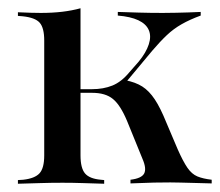

<svg xmlns="http://www.w3.org/2000/svg" viewBox="-20 -445 533 465"><path d="M87.1 -207.3V-346.8Q87.1 -377.4 76.2 -389.9Q65.3 -402.4 34.7 -405.6L23.4 -406.5V-415.3Q41.9 -414.5 54.4 -414.1Q66.9 -413.7 79 -413.7Q106.5 -413.7 130.6 -416.5Q154.8 -419.4 175 -425V-415.3V-207.3ZM131.5 -2.4Q103.2 -2.4 78.2 -1.6Q53.2 -0.8 23.4 0V-8.9L36.3 -9.7Q64.5 -12.9 75.8 -25.4Q87.1 -37.9 87.1 -68.5V-207.3H175V-68.5Q175 -37.9 185.9 -25Q196.8 -12.1 224.2 -9.7L232.3 -8.9V0Q204 -0.8 180.2 -1.6Q156.5 -2.4 131.5 -2.4ZM296 -0.8V-9.7Q322.6 -12.9 329 -24.6Q335.5 -36.3 325 -60.5L287.9 -151.6Q271.8 -190.3 253.6 -205.2Q235.5 -220.2 203.2 -220.2H167.7V-229H202.4Q230.6 -229 252.4 -237.9Q274.2 -246.8 293.5 -270.2L316.1 -296Q333.9 -317.7 340.3 -337.5Q346.8 -357.3 340.3 -372.2Q333.9 -387.1 314.9 -396Q296 -404.8 265.3 -407.3V-416.1Q288.7 -415.3 316.1 -414.5Q343.5 -413.7 374.2 -413.7Q391.1 -413.7 406.5 -414.1Q421.8 -414.5 436.3 -414.9Q450.8 -415.3 466.1 -416.1V-407.3Q439.5 -397.6 419.8 -386.3Q400 -375 383.9 -359.7Q367.7 -344.4 348.4 -321.8L279.8 -239.5L283.1 -250.8Q308.1 -246 324.6 -235.5Q341.1 -225 354.8 -204.4Q368.5 -183.9 383.1 -147.6L410.5 -83.1Q423.4 -54 433.9 -38.7Q444.4 -23.4 458.1 -17.7Q471.8 -12.1 492.7 -9.7V-0.8Q466.1 -1.6 448 -2Q429.8 -2.4 417.3 -2.8Q404.8 -3.2 392.7 -3.2Q373.4 -3.2 352.8 -2.8Q332.3 -2.4 296 -0.8Z"/></svg>

Font: Playfair 144pt SemiCondensed Medium
Style: Regular
Weight: 500
Width: 4
Designer: Claus Eggers Sørensen
Foundry: Claus Eggers Sørensen
Version: Version 2.203